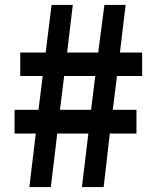

<svg xmlns="http://www.w3.org/2000/svg" viewBox="-20 -758 630 778"><path d="M99 0 125 -217H39V-313H136L153 -450H62V-545H165L189 -738H275L252 -545H378L403 -738H489L466 -545H556V-450H454L437 -313H533V-217H425L400 0H312L338 -217H212L186 0ZM223 -313H349L366 -450H240Z"/></svg>

Font: Noto Sans KR Thin
Style: Bold
Weight: 700
Version: Version 2.004-H2;hotconv 1.0.118;makeotfexe 2.5.65603